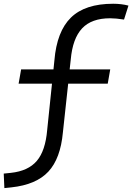

<svg xmlns="http://www.w3.org/2000/svg" viewBox="-50 -762 699 1014"><path d="M-26.9 231.4 -30.3 154.8 7.3 150.9Q99.1 141.1 144.5 87.6Q189.9 34.2 199.2 -75.7L224.6 -320.3H48.3L61.5 -395.5H232.4L237.3 -442.9Q250 -596.2 324.7 -669.2Q399.4 -742.2 547.9 -742.2Q590.8 -742.2 628.4 -732.4L605 -658.7Q562.5 -665.5 531.7 -665.5Q433.6 -665.5 383.5 -612.1Q333.5 -558.6 323.7 -447.8L317.9 -395.5H532.2L519 -320.3H310.1L282.2 -63Q269.5 75.7 205.3 144.5Q141.1 213.4 10.3 227.5Z"/></svg>

Font: CaskaydiaCove NFP SemiLight
Style: Italic
Weight: 350
Italic angle: -10°
Designer: Aaron Bell
Foundry: Saja Typeworks
Version: Version 2111.001; VTT 6.35;Nerd Fonts 3.1.1